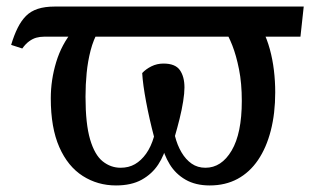

<svg xmlns="http://www.w3.org/2000/svg" viewBox="-20 -556 979 586"><path d="M48 -408 14 -419Q23 -449 34 -471Q45 -493 59.5 -507.5Q74 -522 95.5 -529Q117 -536 147 -536H907L897 -444H114Q102 -444 91 -441Q80 -438 69 -430Q58 -422 48 -408ZM334 10Q278 10 232.5 -19Q187 -48 161 -107Q135 -166 135 -256Q135 -312 151.5 -366.5Q168 -421 203 -463H281Q265 -435 256.5 -402Q248 -369 244.5 -333.5Q241 -298 241 -261Q241 -178 255 -130.5Q269 -83 293.5 -63.5Q318 -44 348 -44Q373 -44 392 -55Q411 -66 426 -87Q441 -108 450 -139Q436 -192 426 -245Q416 -298 414 -333Q425 -345 442 -353.5Q459 -362 479 -362Q515 -362 529 -342Q543 -322 543 -289Q543 -272 539 -246.5Q535 -221 528 -193Q521 -165 514 -141Q521 -113 534 -91Q547 -69 565 -56.5Q583 -44 607 -44Q656 -44 687 -96.5Q718 -149 718 -248Q718 -302 709.5 -344.5Q701 -387 689 -417.5Q677 -448 666 -463H782Q795 -437 803.5 -406Q812 -375 816 -341.5Q820 -308 820 -274Q820 -210 806.5 -157.5Q793 -105 767.5 -67.5Q742 -30 705 -10Q668 10 620 10Q577 10 546.5 -7.5Q516 -25 498 -54.5Q480 -84 472 -120L490 -119Q482 -83 463 -54Q444 -25 412.5 -7.5Q381 10 334 10Z"/></svg>

Font: ET Text
Style: Regular
Weight: 470
Designer: Monotype Design Team
Foundry: Monotype Imaging Inc.
Version: Version 2.009